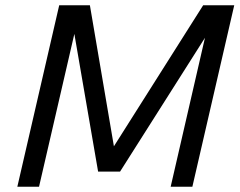

<svg xmlns="http://www.w3.org/2000/svg" viewBox="-20 -710 911 730"><path d="M752.4 -689.9H870.6L711.4 0H628.9L759.3 -566.4L436.5 -57.6H353L262.7 -581.1L128.4 0H45.9L205.1 -689.9H321.8L413.1 -153.8Z"/></svg>

Font: HK Grotesk Medium Legacy Italic
Style: Regular
Weight: 500
Italic angle: -13°
Designer: Alfredo Marco Pradil
Foundry: Hanken Design Co.
Version: Version 2.022;PS 002.022;hotconv 1.0.88;makeotf.lib2.5.64775